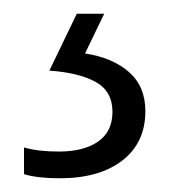

<svg xmlns="http://www.w3.org/2000/svg" viewBox="-20 -20 251 280"><path d="M192 142Q192 188 158.5 214Q125 240 67 240Q35 240 15 234V195Q35 201 66 201Q102 201 123 186.5Q144 172 144 143Q144 113 119.5 99.5Q95 86 52 83L92 0H132L104 58Q144 64 168 85Q192 106 192 142Z"/></svg>

Font: Noto Sans Georgian SemiCondensed Light
Style: Regular
Weight: 300
Width: 4
Designer: Monotype Design Team, Akaki Razmadze
Foundry: Google LLC
Version: Version 2.005; ttfautohint (v1.8.4.7-5d5b)